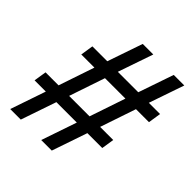

<svg xmlns="http://www.w3.org/2000/svg" viewBox="-197 -866 1003 1003"><g transform="rotate(45 304.0 -365.0)"><path d="M36 0 103 -196H20L31 -266H127L194 -464H97L108 -535H218L285 -730H363L296 -535H447L514 -730H592L525 -535H608L597 -464H501L434 -266H531L520 -196H410L343 0H265L332 -196H181L114 0ZM205 -266H356L423 -464H272Z"/></g></svg>

Font: JetBrains Mono NL Medium
Style: Italic
Weight: 500
Italic angle: -9°
Monospace: yes
Designer: Philipp Nurullin, Konstantin Bulenkov
Foundry: JetBrains
Version: Version 2.305; ttfautohint (v1.8.4.7-5d5b)